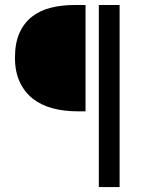

<svg xmlns="http://www.w3.org/2000/svg" viewBox="-20 -676 600 776"><path d="M379.4 -655.8H463.4V80.1H379.4ZM292.5 -226.1Q238.8 -226.1 192.1 -238.5Q145.5 -251 112.1 -277.6Q78.6 -304.2 59.6 -345.2Q40.5 -386.2 40.5 -442.9Q40.5 -502 58.6 -542.5Q76.7 -583 109.1 -608.4Q141.6 -633.8 185.5 -644.8Q229.5 -655.8 281.7 -655.8H325.7V-226.1Z"/></svg>

Font: Pyidaungsu
Style: Regular
Weight: 400
Designer: Sun Tun
Foundry: MCF
Version: Version 2.053; ttfautohint (v1.8.2)